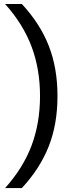

<svg xmlns="http://www.w3.org/2000/svg" viewBox="-20 -745 373 972"><path d="M271 -257.8Q271 -116.7 226.8 -4.4Q182.6 107.9 90.8 207H5.9Q97.7 104.5 140.1 -9Q182.6 -122.6 182.6 -258.8Q182.6 -395 139.9 -508.8Q97.2 -622.6 5.9 -724.6H90.8Q183.1 -625 227.1 -512.5Q271 -399.9 271 -259.8Z"/></svg>

Font: Liberation Sans
Style: Regular
Weight: 400
Designer: Steve Matteson
Foundry: Ascender Corporation
Version: Version 2.00.1